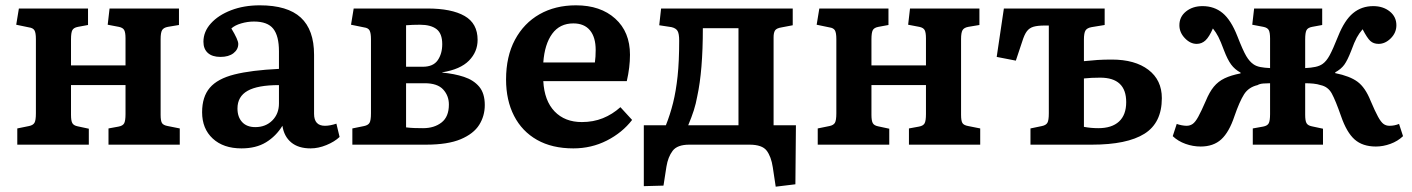

<svg xmlns="http://www.w3.org/2000/svg" viewBox="-20 -544 5310 722"><path d="M45 0V-61L89 -70Q104 -73 109.5 -82Q115 -91 115 -118V-397Q115 -421 109.5 -430Q104 -439 89 -441L41 -451L51 -512H311V-450L273 -443Q257 -440 252 -430.5Q247 -421 247 -396V-298H452V-400Q452 -422 447 -431Q442 -440 427 -443L385 -451L392 -512H653V-450L611 -443Q595 -440 589.5 -430.5Q584 -421 584 -397V-112Q584 -90 589 -81.5Q594 -73 611 -70L656 -61V0H388V-61L426 -68Q442 -71 447 -80.5Q452 -90 452 -115V-224H247V-112Q247 -90 252 -81Q257 -72 272 -69L314 -60V0Z M888 14Q820 14 780 -23Q740 -60 740 -122Q740 -180 769 -214Q798 -248 861.5 -264Q925 -280 1029 -285V-351Q1029 -409 1007.5 -436Q986 -463 935 -463Q911 -463 887 -456Q863 -449 850 -437Q876 -394 876 -379Q876 -358 858 -344Q840 -330 809 -330Q778 -330 761.5 -345Q745 -360 745 -387Q745 -425 773 -456Q801 -487 849 -505.5Q897 -524 957 -524Q1061 -524 1111 -478Q1161 -432 1161 -338V-116Q1161 -71 1202 -71Q1221 -71 1245 -79L1257 -29Q1238 -11 1207.5 1.5Q1177 14 1148 14Q1102 14 1075 -8.5Q1048 -31 1042 -71Q1018 -32 980.5 -9Q943 14 888 14ZM940 -66Q979 -66 1004 -91Q1029 -116 1029 -155V-224Q949 -224 911 -202.5Q873 -181 873 -136Q873 -104 890.5 -85Q908 -66 940 -66Z M1305 0V-61L1349 -70Q1364 -73 1369.5 -82Q1375 -91 1375 -118V-397Q1375 -419 1370 -429Q1365 -439 1349 -441L1300 -451L1310 -512H1587Q1678 -512 1727 -484Q1776 -456 1776 -394Q1776 -349 1743.5 -316Q1711 -283 1643 -272V-271Q1688 -267 1724.5 -255Q1761 -243 1782 -218Q1803 -193 1803 -149Q1803 -108 1782 -74.5Q1761 -41 1712.5 -20.5Q1664 0 1582 0ZM1507 -293H1570Q1609 -293 1626 -317.5Q1643 -342 1643 -378Q1643 -418 1621.5 -434.5Q1600 -451 1559 -451Q1546 -451 1532 -450.5Q1518 -450 1507 -449ZM1571 -62Q1613 -62 1640.5 -83.5Q1668 -105 1668 -151Q1668 -184 1646.5 -207.5Q1625 -231 1577 -231H1507V-65Q1523 -63 1539.5 -62.5Q1556 -62 1571 -62Z M2136 14Q2056 14 1999.5 -18Q1943 -50 1913 -108.5Q1883 -167 1883 -245Q1883 -332 1916.5 -394.5Q1950 -457 2009 -490.5Q2068 -524 2146 -524Q2238 -524 2293.5 -474Q2349 -424 2349 -338Q2349 -291 2337 -239H2023Q2027 -165 2065.5 -125Q2104 -85 2168 -85Q2211 -85 2247 -99.5Q2283 -114 2313 -141L2357 -93Q2320 -45 2262 -15.5Q2204 14 2136 14ZM2023 -309H2217Q2220 -330 2220 -356Q2220 -404 2198.5 -430Q2177 -456 2136 -456Q2085 -456 2056.5 -417Q2028 -378 2023 -309Z M2897 158 2886 85Q2880 45 2863 22.5Q2846 0 2798 0H2572Q2527 0 2509.5 23Q2492 46 2486 83L2475 154L2401 156V-73H2484Q2500 -113 2511 -157Q2522 -201 2528 -257Q2534 -313 2534 -391Q2534 -417 2528 -427.5Q2522 -438 2505 -442L2459 -449L2466 -512H2961V-449L2919 -441Q2900 -438 2894.5 -429.5Q2889 -421 2889 -404V-73H2973L2971 149ZM2568 -73H2757V-438H2623Q2623 -278 2602 -182Q2597 -154 2589 -129Q2581 -104 2568 -73Z M3055 0V-61L3099 -70Q3114 -73 3119.5 -82Q3125 -91 3125 -118V-397Q3125 -421 3119.5 -430Q3114 -439 3099 -441L3051 -451L3061 -512H3321V-450L3283 -443Q3267 -440 3262 -430.5Q3257 -421 3257 -396V-298H3462V-400Q3462 -422 3457 -431Q3452 -440 3437 -443L3395 -451L3402 -512H3663V-450L3621 -443Q3605 -440 3599.5 -430.5Q3594 -421 3594 -397V-112Q3594 -90 3599 -81.5Q3604 -73 3621 -70L3666 -61V0H3398V-61L3436 -68Q3452 -71 3457 -80.5Q3462 -90 3462 -115V-224H3257V-112Q3257 -90 3262 -81Q3267 -72 3282 -69L3324 -60V0Z M3855 0V-61L3898 -70Q3913 -73 3918.5 -82Q3924 -91 3924 -118V-448H3909Q3882 -448 3866.5 -443.5Q3851 -439 3841.5 -426.5Q3832 -414 3824 -388L3800 -316L3728 -330L3755 -512H4134V-450L4085 -442Q4068 -439 4062 -429.5Q4056 -420 4056 -395V-314Q4084 -317 4107.5 -318.5Q4131 -320 4161 -320Q4248 -320 4298.5 -281.5Q4349 -243 4349 -175Q4349 -82 4283.5 -41Q4218 0 4086 0ZM4110 -62Q4161 -62 4188 -87Q4215 -112 4215 -160Q4215 -252 4117 -252Q4083 -252 4056 -249V-67Q4082 -62 4110 -62Z M4495 7Q4466 7 4438 -3Q4410 -13 4390 -32L4405 -78Q4413 -75 4423.5 -73Q4434 -71 4442 -71Q4455 -71 4465 -78Q4475 -85 4486 -105Q4497 -125 4514 -164Q4528 -198 4544.5 -218Q4561 -238 4585 -249.5Q4609 -261 4645 -268V-271Q4623 -283 4609.5 -301.5Q4596 -320 4583 -354Q4570 -389 4561.5 -405.5Q4553 -422 4541 -437Q4527 -405 4513 -392Q4499 -379 4480 -379Q4456 -379 4435.5 -400.5Q4415 -422 4415 -449Q4415 -481 4440 -501Q4465 -521 4502 -521Q4546 -521 4577.5 -495Q4609 -469 4633 -408Q4654 -354 4666.5 -333Q4679 -312 4694 -302Q4704 -295 4719 -292Q4734 -289 4756 -288V-399Q4756 -422 4751 -431Q4746 -440 4731 -443L4689 -451L4696 -512H4952V-450L4914 -443Q4898 -440 4893 -430.5Q4888 -421 4888 -396V-288Q4910 -289 4926.5 -292.5Q4943 -296 4954 -304Q4968 -314 4980 -336Q4992 -358 5012 -408Q5036 -468 5068 -494.5Q5100 -521 5144 -521Q5181 -521 5206 -501Q5231 -481 5231 -449Q5231 -421 5210 -400Q5189 -379 5164 -379Q5145 -379 5133 -390Q5121 -401 5104 -434Q5091 -419 5082 -402.5Q5073 -386 5061 -353Q5047 -317 5035 -300.5Q5023 -284 5001 -272V-269Q5056 -258 5085 -236.5Q5114 -215 5134 -165Q5151 -125 5162 -105Q5173 -85 5182.5 -78Q5192 -71 5205 -71Q5224 -71 5241 -78L5256 -32Q5236 -13 5208.5 -3Q5181 7 5154 7Q5104 7 5074 -19.5Q5044 -46 5023 -107Q5002 -167 4988 -192.5Q4974 -218 4946 -224Q4934 -228 4919 -229.5Q4904 -231 4888 -231V-112Q4888 -90 4893 -81Q4898 -72 4913 -69L4955 -60V0H4691V-61L4730 -68Q4746 -71 4751 -80.5Q4756 -90 4756 -115V-231Q4745 -231 4731 -230Q4717 -229 4709 -224Q4675 -216 4658 -189Q4641 -162 4622 -107Q4602 -47 4572.5 -20Q4543 7 4495 7Z"/></svg>

Font: Literata SemiBold
Style: Regular
Weight: 600
Designer: Latin by Veronika Burian and Jose Scaglione. Greek by Irene Vlachou. Cyrillic by Vera Evstafieva.
Foundry: TypeTogether
Version: Version 3.103; ttfautohint (v1.8.4.7-5d5b);gftools[0.9.29]